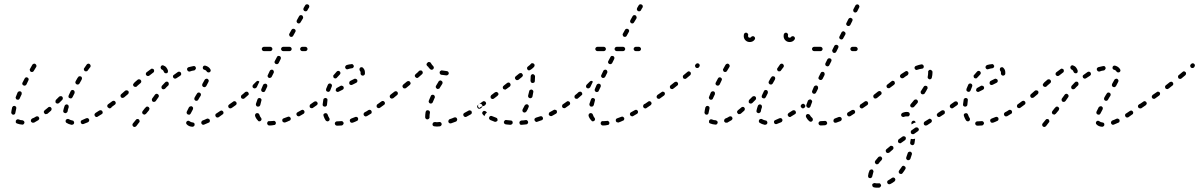

<svg xmlns="http://www.w3.org/2000/svg" viewBox="-20 -566 5534 886"><path d="M318 8Q321 6 322 2Q322 0 322 -2Q322 -4 320 -6Q319 -7 318 -9Q316 -10 314 -10Q304 -12 298 -16Q295 -18 291 -17Q287 -16 284 -13Q283 -11 283 -9Q282 -7 283 -5Q283 -4 284 -2Q285 0 287 1Q296 7 310 10Q314 10 318 8ZM89 7Q92 4 93 0Q93 -2 92 -4Q92 -5 91 -7Q89 -8 88 -9Q86 -10 84 -11Q74 -11 66 -15Q63 -16 59 -15Q55 -13 53 -9Q53 -7 53 -5Q52 -3 53 -1Q54 0 55 2Q57 3 59 4Q69 8 82 9Q86 10 89 7ZM391 -8Q393 -12 391 -15Q390 -17 388 -19Q387 -20 385 -21Q383 -21 381 -21Q379 -21 377 -20Q367 -15 359 -12Q355 -11 353 -7Q352 -3 353 0Q354 2 355 4Q356 5 358 6Q360 7 362 7Q364 7 366 6Q375 3 386 -2Q390 -4 391 -8ZM159 -14Q160 -15 161 -17Q161 -19 161 -21Q161 -23 159 -25Q158 -26 157 -28Q155 -29 153 -29Q151 -30 149 -29Q147 -29 146 -28Q137 -22 128 -19Q125 -17 123 -13Q122 -9 123 -5Q124 -4 126 -2Q127 -1 129 0Q131 0 133 0Q135 0 137 0Q146 -5 156 -11Q158 -12 159 -14ZM454 -45Q454 -50 452 -53Q451 -55 449 -56Q448 -57 446 -57Q444 -58 442 -57Q440 -57 438 -56Q429 -50 421 -45Q417 -42 416 -38Q415 -34 418 -31Q419 -29 420 -28Q422 -27 424 -26Q426 -26 428 -26Q430 -27 431 -28Q440 -33 449 -39Q453 -41 454 -45ZM34 -41Q36 -37 40 -37Q42 -37 44 -37Q46 -38 48 -39Q49 -40 50 -42Q51 -44 51 -46Q52 -54 55 -65Q56 -69 54 -73Q52 -76 48 -77Q46 -78 44 -77Q42 -77 40 -76Q39 -75 38 -73Q36 -72 36 -70Q33 -58 32 -48Q31 -44 34 -41ZM218 -62Q219 -66 216 -69Q214 -71 213 -72Q211 -73 209 -73Q207 -73 205 -72Q203 -72 202 -70Q193 -62 186 -57Q183 -54 182 -50Q182 -46 185 -43Q186 -41 188 -40Q189 -39 191 -39Q193 -39 195 -40Q197 -40 199 -41Q206 -47 215 -55Q218 -58 218 -62ZM273 -48Q276 -45 280 -44Q282 -44 284 -44Q286 -44 287 -46Q289 -47 290 -48Q291 -50 292 -52Q293 -61 297 -71Q297 -73 297 -75Q297 -77 296 -79Q295 -81 294 -82Q292 -83 290 -84Q286 -85 283 -83Q279 -81 278 -77Q274 -66 272 -56Q271 -52 273 -48ZM497 -75Q498 -79 495 -83Q494 -84 492 -85Q491 -87 489 -87Q487 -87 485 -87Q483 -86 481 -85L480 -84Q477 -82 476 -78Q475 -74 478 -71Q479 -69 481 -68Q482 -67 484 -66Q486 -66 488 -66Q490 -67 492 -68L493 -69Q496 -71 497 -75ZM270 -112Q270 -116 268 -119Q266 -121 264 -122Q263 -122 261 -122Q259 -122 257 -122Q255 -121 253 -120L238 -105Q236 -102 236 -98Q235 -94 238 -91Q241 -88 245 -88Q250 -88 253 -91L267 -105Q270 -108 270 -112ZM53 -112Q55 -108 58 -106Q60 -106 62 -106Q64 -106 66 -106Q68 -107 69 -109Q71 -110 71 -112Q75 -121 80 -131Q80 -133 80 -135Q81 -137 80 -138Q79 -140 78 -142Q76 -143 75 -144Q71 -146 67 -144Q63 -143 61 -139Q57 -129 53 -119Q51 -116 53 -112ZM296 -122Q296 -120 296 -118Q297 -116 298 -115Q300 -113 302 -113Q305 -111 309 -112Q313 -114 315 -118Q319 -127 324 -136Q325 -140 324 -144Q323 -148 319 -150Q315 -152 311 -150Q307 -149 306 -145Q301 -135 297 -126Q296 -124 296 -122ZM83 -178Q84 -174 88 -172Q92 -170 96 -171Q100 -173 102 -176Q106 -185 111 -195Q113 -198 112 -202Q111 -206 107 -208Q104 -210 100 -209Q96 -208 94 -204Q89 -195 84 -185Q82 -182 83 -178ZM329 -191Q327 -187 328 -183Q330 -179 333 -177Q335 -176 337 -176Q339 -176 341 -176Q343 -177 344 -178Q346 -179 347 -181Q352 -191 356 -197Q356 -198 357 -199Q359 -203 358 -207Q357 -211 354 -213Q352 -214 350 -214Q348 -214 346 -214Q344 -214 342 -212Q341 -211 340 -209Q339 -208 338 -207Q335 -201 329 -191ZM117 -245Q117 -243 118 -241Q118 -239 119 -238Q121 -236 122 -235Q126 -233 130 -234Q134 -235 136 -239Q142 -250 147 -257Q149 -260 148 -264Q147 -268 143 -271Q140 -273 136 -272Q132 -271 129 -267Q125 -260 119 -249Q118 -247 117 -245ZM398 -264Q397 -268 393 -271Q390 -273 386 -272Q382 -271 380 -268L369 -252Q366 -249 367 -245Q368 -241 371 -238Q375 -236 379 -237Q383 -237 385 -241L394 -253Q394 -254 395 -254Q395 -255 396 -255L397 -257Q399 -260 398 -264Z M624 -4Q625 -6 624 -8Q624 -10 623 -12Q622 -13 621 -15Q617 -17 613 -17Q609 -16 607 -13L593 4Q591 7 591 11Q592 15 595 18Q598 20 602 20Q606 19 609 16L622 -1Q624 -2 624 -4ZM875 16Q878 14 878 10Q878 8 878 6Q877 4 876 2Q874 1 873 0Q871 -1 869 -1Q860 -2 856 -6Q854 -7 852 -8Q851 -9 849 -9Q847 -9 845 -8Q843 -7 842 -6Q839 -3 839 1Q839 6 842 8Q851 18 868 19Q872 19 875 16ZM948 -5Q949 -9 948 -13Q947 -15 945 -16Q944 -17 942 -18Q940 -19 938 -19Q936 -19 934 -18Q924 -13 915 -10Q911 -8 910 -5Q908 -1 909 3Q910 5 911 6Q913 8 914 9Q916 10 918 10Q920 10 922 9Q932 5 943 0Q947 -1 948 -5ZM1010 -40Q1011 -42 1011 -44Q1012 -46 1011 -48Q1011 -50 1010 -51Q1007 -55 1003 -56Q999 -56 996 -54Q986 -48 978 -42Q976 -41 975 -40Q974 -38 974 -36Q973 -34 974 -32Q974 -30 975 -29Q977 -25 981 -24Q985 -23 989 -25Q998 -31 1007 -38Q1009 -39 1010 -40ZM841 -47Q841 -45 842 -43Q842 -41 844 -40Q845 -38 847 -38Q851 -36 855 -37Q858 -39 860 -42Q864 -50 870 -61Q871 -63 871 -65Q871 -67 871 -69Q870 -71 869 -72Q867 -74 866 -75Q862 -77 858 -75Q854 -74 852 -71Q846 -60 842 -51Q841 -49 841 -47ZM664 -53 668 -58Q669 -60 669 -62Q670 -64 670 -66Q669 -68 668 -69Q667 -71 666 -72Q662 -75 658 -74Q654 -74 652 -70L648 -66L638 -53Q636 -50 636 -46Q637 -42 640 -39Q642 -38 644 -38Q646 -37 648 -37Q650 -38 651 -39Q653 -40 654 -41ZM1055 -75Q1056 -79 1053 -83Q1052 -84 1050 -85Q1049 -87 1047 -87Q1045 -87 1043 -87Q1041 -86 1039 -85L1038 -84Q1034 -82 1033 -77Q1033 -73 1035 -70Q1036 -68 1038 -67Q1040 -66 1042 -66Q1044 -66 1046 -66Q1048 -67 1049 -68L1051 -69Q1054 -71 1055 -75ZM514 -89Q515 -93 512 -97Q510 -100 506 -101Q501 -101 498 -99Q489 -92 479 -85Q476 -83 475 -79Q474 -75 477 -71Q478 -70 480 -69Q481 -68 483 -67Q485 -67 487 -67Q489 -68 491 -69Q500 -75 510 -83Q513 -85 514 -89ZM706 -110 711 -117Q712 -119 713 -121Q713 -123 713 -125Q712 -127 711 -129Q710 -130 709 -131Q705 -134 701 -133Q697 -132 695 -129L690 -122Q687 -117 682 -111Q680 -108 681 -104Q681 -100 685 -97Q688 -95 692 -96Q696 -96 699 -100Q703 -106 706 -110ZM885 -128 878 -116Q877 -114 877 -112Q876 -110 877 -108Q877 -106 878 -105Q880 -103 881 -102Q885 -100 889 -101Q893 -102 895 -106L902 -118L906 -124Q908 -128 907 -132Q906 -136 902 -138Q901 -139 899 -139Q897 -139 895 -139Q893 -138 891 -137Q890 -136 889 -134ZM573 -135Q574 -137 574 -139Q574 -141 574 -142Q573 -144 572 -146Q569 -149 565 -149Q561 -150 557 -147Q548 -139 540 -132Q536 -129 536 -125Q536 -121 538 -118Q540 -116 541 -115Q543 -114 545 -114Q547 -114 549 -115Q551 -115 552 -116Q561 -124 571 -132Q572 -133 573 -135ZM759 -179Q759 -184 756 -187Q755 -188 753 -189Q751 -189 749 -189Q747 -189 746 -189Q744 -188 742 -186Q735 -179 727 -170Q725 -167 725 -163Q725 -159 728 -156Q730 -155 732 -154Q733 -154 735 -154Q737 -154 739 -155Q741 -156 742 -157Q749 -165 757 -172Q759 -175 759 -179ZM913 -175Q913 -173 913 -171Q914 -169 915 -168Q916 -166 918 -165Q922 -163 926 -164Q930 -166 932 -169Q938 -180 942 -188Q944 -192 943 -196Q941 -200 938 -202Q934 -204 930 -202Q926 -201 924 -197Q920 -189 914 -179Q913 -177 913 -175ZM615 -171 629 -183Q632 -186 632 -190Q632 -194 629 -197Q627 -200 622 -200Q618 -201 615 -198L601 -186L598 -182Q594 -179 594 -175Q594 -171 597 -168Q598 -167 600 -166Q602 -165 604 -165Q606 -165 608 -165Q609 -166 611 -167ZM814 -219Q816 -221 816 -223Q817 -224 816 -226Q816 -228 815 -230Q813 -234 809 -235Q805 -236 801 -234Q792 -228 783 -221Q779 -219 778 -215Q778 -211 780 -207Q783 -204 787 -203Q791 -203 794 -205Q803 -211 811 -216Q813 -217 814 -219ZM691 -237Q692 -241 690 -245Q688 -248 683 -249Q679 -250 676 -247Q667 -241 657 -233Q653 -230 653 -226Q652 -222 655 -219Q657 -216 662 -215Q666 -215 669 -217Q679 -225 687 -231Q691 -233 691 -237ZM741 -229Q744 -227 748 -228Q750 -228 752 -229Q753 -231 754 -232Q755 -234 755 -236Q756 -238 755 -240Q753 -248 748 -254Q743 -261 734 -264Q733 -265 731 -265Q729 -265 727 -264Q725 -263 724 -262Q722 -260 722 -258Q720 -254 722 -251Q723 -247 727 -245Q733 -243 736 -235Q737 -231 741 -229ZM940 -232Q944 -231 948 -233Q949 -234 950 -235Q952 -237 952 -239Q953 -241 952 -243Q952 -245 951 -246Q947 -253 941 -257Q935 -261 928 -263Q924 -264 920 -262Q917 -260 916 -256Q915 -252 917 -248Q919 -245 923 -244Q931 -242 934 -236Q936 -233 940 -232ZM882 -246Q885 -249 884 -253Q883 -257 880 -260Q876 -262 872 -261Q861 -259 850 -256Q846 -254 844 -251Q842 -247 844 -243Q844 -241 846 -240Q847 -238 849 -237Q850 -236 852 -236Q854 -236 856 -236Q866 -240 876 -241Q880 -242 882 -246Z M1244 11Q1249 11 1251 8Q1254 4 1253 0Q1253 -2 1252 -3Q1251 -5 1249 -6Q1248 -8 1246 -8Q1244 -9 1242 -8Q1234 -7 1227 -7Q1225 -7 1223 -7Q1219 -8 1216 -5Q1213 -2 1213 2Q1213 4 1213 6Q1214 8 1215 9Q1217 11 1218 12Q1220 12 1222 13Q1225 13 1227 13Q1235 13 1244 11ZM1319 -11Q1320 -12 1321 -14Q1322 -16 1322 -18Q1322 -20 1321 -22Q1319 -25 1316 -27Q1312 -29 1308 -27Q1298 -23 1289 -20Q1285 -19 1283 -15Q1282 -11 1283 -7Q1284 -5 1285 -4Q1286 -2 1288 -2Q1290 -1 1292 -1Q1294 0 1296 -1Q1305 -4 1315 -9Q1317 -9 1319 -11ZM1176 -6Q1181 -6 1184 -9Q1185 -10 1186 -12Q1187 -14 1187 -16Q1187 -18 1186 -20Q1186 -21 1184 -23Q1179 -29 1177 -37Q1176 -39 1175 -40Q1174 -42 1172 -43Q1170 -44 1168 -44Q1166 -44 1164 -44Q1162 -43 1161 -42Q1159 -41 1158 -39Q1157 -37 1157 -35Q1157 -33 1157 -31Q1161 -19 1170 -10Q1172 -6 1176 -6ZM1385 -47Q1386 -51 1384 -54Q1383 -56 1382 -57Q1380 -58 1378 -59Q1376 -60 1374 -59Q1372 -59 1371 -58Q1362 -53 1353 -48Q1349 -46 1348 -42Q1347 -38 1349 -35Q1350 -33 1351 -32Q1353 -30 1355 -30Q1357 -29 1359 -29Q1361 -30 1362 -30Q1371 -35 1381 -41Q1384 -43 1385 -47ZM1429 -75Q1430 -79 1427 -83Q1426 -84 1424 -85Q1423 -87 1421 -87Q1419 -87 1417 -87Q1415 -86 1413 -85Q1409 -82 1409 -78Q1408 -74 1410 -71Q1411 -69 1413 -68Q1415 -67 1417 -67Q1419 -66 1421 -67Q1422 -67 1424 -68L1425 -69Q1428 -71 1429 -75ZM1072 -87Q1072 -92 1070 -95Q1068 -98 1063 -99Q1059 -100 1056 -97Q1048 -91 1039 -85Q1036 -83 1035 -79Q1034 -75 1037 -71Q1038 -70 1040 -69Q1041 -68 1043 -67Q1045 -67 1047 -67Q1049 -68 1051 -69Q1060 -75 1068 -81Q1071 -83 1072 -87ZM1162 -79Q1164 -75 1168 -74Q1170 -74 1172 -74Q1174 -74 1176 -75Q1178 -76 1179 -78Q1180 -80 1181 -81Q1183 -90 1186 -101Q1187 -103 1187 -105Q1187 -107 1186 -108Q1185 -110 1184 -111Q1182 -113 1180 -113Q1176 -115 1173 -113Q1169 -111 1168 -107Q1164 -96 1161 -87Q1160 -83 1162 -79ZM1128 -132Q1128 -137 1125 -140Q1123 -143 1119 -143Q1114 -143 1111 -141Q1104 -134 1096 -128Q1094 -126 1093 -125Q1092 -123 1092 -121Q1092 -119 1092 -117Q1093 -115 1094 -113Q1097 -110 1101 -110Q1105 -109 1108 -112Q1117 -119 1124 -126Q1128 -128 1128 -132ZM1186 -147Q1187 -144 1191 -142Q1195 -140 1199 -142Q1203 -143 1204 -147Q1208 -156 1213 -166Q1214 -170 1213 -174Q1211 -178 1208 -179Q1204 -181 1200 -179Q1196 -178 1194 -174Q1190 -164 1186 -155Q1184 -151 1186 -147ZM1177 -189Q1177 -189 1176 -189Q1176 -190 1176 -190Q1173 -193 1169 -193Q1165 -192 1162 -189Q1155 -182 1148 -175Q1146 -173 1146 -171Q1145 -170 1145 -168Q1145 -166 1146 -164Q1146 -162 1148 -161Q1151 -158 1155 -158Q1159 -158 1162 -161Q1164 -162 1165 -164Q1169 -173 1174 -183Q1175 -186 1177 -189ZM1215 -213Q1217 -209 1220 -207Q1224 -205 1228 -207Q1232 -208 1234 -212L1243 -230Q1245 -234 1243 -238Q1242 -242 1238 -244Q1235 -245 1231 -244Q1227 -243 1225 -239L1216 -220Q1214 -217 1215 -213ZM1247 -277Q1249 -273 1252 -271Q1254 -270 1256 -270Q1258 -270 1260 -270Q1262 -271 1263 -272Q1265 -273 1266 -275L1275 -293Q1277 -297 1276 -301Q1275 -305 1271 -307Q1269 -308 1267 -308Q1265 -308 1263 -308Q1261 -307 1260 -306Q1258 -304 1258 -303L1248 -284Q1246 -281 1247 -277ZM1234 -333Q1237 -336 1237 -340Q1237 -344 1234 -347Q1231 -350 1227 -350H1198Q1194 -350 1191 -347Q1188 -344 1188 -340Q1188 -336 1191 -333Q1194 -330 1198 -330H1227Q1231 -330 1234 -333ZM1323 -333Q1326 -336 1326 -340Q1326 -344 1323 -347Q1320 -350 1316 -350H1287Q1283 -350 1280 -347Q1277 -344 1277 -340Q1277 -336 1280 -333Q1283 -330 1287 -330H1316Q1320 -330 1323 -333ZM1396 -333Q1399 -336 1399 -340Q1399 -344 1396 -347Q1393 -350 1389 -350H1375Q1371 -350 1368 -347Q1365 -344 1365 -340Q1365 -336 1368 -333Q1371 -330 1375 -330H1389Q1393 -330 1396 -333ZM1315 -403Q1316 -399 1319 -397Q1323 -395 1327 -396Q1331 -397 1333 -401L1343 -419Q1345 -422 1344 -426Q1343 -430 1339 -432Q1335 -434 1331 -433Q1327 -432 1325 -428L1315 -410Q1313 -407 1315 -403ZM1349 -465Q1350 -461 1354 -459Q1357 -457 1361 -458Q1365 -459 1367 -463L1378 -481Q1380 -485 1378 -489Q1377 -493 1374 -495Q1370 -497 1366 -496Q1362 -495 1360 -491L1350 -473Q1348 -469 1349 -465ZM1402 -525Q1402 -525 1402 -525L1406 -531Q1408 -535 1407 -539Q1406 -543 1402 -545Q1398 -547 1394 -546Q1390 -545 1388 -541L1381 -529Q1380 -527 1380 -525Q1380 -523 1380 -521Q1381 -519 1382 -518Q1383 -516 1385 -515Q1389 -513 1393 -514Q1397 -515 1399 -519L1402 -525Q1402 -525 1402 -525Z M1557 13Q1561 12 1563 9Q1566 6 1566 1Q1565 -1 1564 -2Q1563 -4 1562 -5Q1560 -6 1558 -7Q1556 -7 1554 -7Q1545 -6 1537 -6H1535Q1531 -6 1528 -3Q1525 0 1525 4Q1525 6 1526 8Q1527 10 1528 11Q1530 12 1531 13Q1533 14 1535 14H1537Q1546 14 1557 13ZM1632 -13Q1634 -17 1632 -21Q1632 -23 1630 -24Q1629 -25 1627 -26Q1625 -27 1623 -27Q1621 -27 1619 -26Q1610 -22 1601 -19Q1599 -18 1598 -17Q1596 -16 1595 -14Q1594 -12 1594 -10Q1594 -8 1595 -6Q1596 -2 1600 0Q1604 1 1608 0Q1617 -3 1627 -8Q1631 -9 1632 -13ZM1490 -6Q1494 -5 1497 -8Q1499 -9 1500 -11Q1501 -13 1501 -14Q1501 -16 1501 -18Q1500 -20 1499 -22Q1495 -28 1492 -37Q1491 -41 1487 -43Q1483 -45 1479 -43Q1475 -42 1473 -39Q1472 -35 1473 -31Q1477 -19 1483 -10Q1486 -7 1490 -6ZM1694 -43Q1695 -45 1695 -47Q1696 -49 1695 -51Q1695 -53 1694 -54Q1692 -58 1688 -59Q1684 -60 1680 -58Q1672 -52 1663 -48Q1660 -46 1658 -42Q1657 -38 1659 -34Q1660 -32 1662 -31Q1663 -30 1665 -29Q1667 -29 1669 -29Q1671 -29 1673 -30Q1682 -35 1691 -41Q1692 -42 1694 -43ZM1736 -72Q1738 -73 1738 -75Q1738 -77 1738 -79Q1737 -81 1736 -83Q1734 -86 1730 -87Q1726 -88 1722 -85Q1720 -84 1719 -82Q1718 -80 1718 -78Q1717 -76 1718 -75Q1718 -73 1719 -71Q1722 -68 1726 -67Q1730 -66 1733 -69H1734Q1735 -70 1736 -72ZM1446 -87Q1446 -91 1444 -94Q1443 -96 1441 -97Q1439 -98 1438 -98Q1436 -99 1434 -98Q1432 -98 1430 -97L1413 -85Q1410 -83 1409 -79Q1408 -75 1411 -71Q1412 -70 1414 -69Q1415 -68 1417 -67Q1419 -67 1421 -67Q1423 -68 1425 -69L1441 -80Q1445 -83 1446 -87ZM1471 -77Q1474 -74 1478 -74Q1480 -74 1482 -74Q1484 -75 1485 -76Q1487 -77 1488 -79Q1489 -81 1489 -83Q1490 -92 1491 -102Q1492 -106 1490 -110Q1487 -113 1483 -114Q1479 -114 1476 -112Q1472 -110 1472 -106Q1470 -95 1469 -85Q1468 -80 1471 -77ZM1552 -170Q1556 -172 1559 -170Q1563 -169 1565 -166Q1567 -162 1566 -158Q1565 -154 1561 -152Q1552 -147 1543 -143Q1540 -141 1536 -142Q1532 -143 1530 -147Q1529 -148 1529 -149Q1529 -150 1529 -151Q1530 -154 1532 -158Q1532 -158 1532 -159Q1533 -159 1533 -160Q1533 -160 1534 -160Q1543 -165 1552 -170ZM1485 -148Q1487 -144 1491 -143Q1495 -141 1499 -143Q1502 -145 1504 -149Q1507 -158 1511 -167Q1512 -169 1512 -171Q1512 -173 1511 -175Q1511 -176 1509 -178Q1508 -179 1506 -180Q1502 -182 1498 -180Q1495 -179 1493 -175Q1489 -166 1485 -156Q1484 -152 1485 -148ZM1629 -190Q1630 -194 1628 -198Q1626 -201 1622 -202Q1618 -204 1615 -202Q1608 -198 1597 -193Q1593 -191 1592 -187Q1591 -183 1592 -179Q1594 -175 1598 -174Q1602 -173 1606 -175Q1617 -180 1624 -184Q1628 -186 1629 -190ZM1518 -217Q1517 -215 1518 -213Q1518 -211 1519 -209Q1520 -207 1521 -206Q1525 -204 1529 -204Q1533 -205 1535 -208Q1542 -216 1548 -222Q1551 -225 1551 -229Q1551 -233 1548 -236Q1545 -239 1541 -239Q1537 -239 1534 -236Q1527 -229 1520 -220Q1518 -219 1518 -217ZM1662 -243Q1660 -248 1656 -252Q1654 -255 1650 -256Q1645 -256 1642 -254Q1639 -251 1639 -247Q1638 -243 1641 -239Q1644 -236 1644 -232Q1644 -230 1644 -228Q1643 -224 1646 -221Q1648 -218 1652 -217Q1656 -216 1660 -219Q1663 -221 1664 -225Q1664 -229 1664 -232Q1664 -238 1662 -243ZM1574 -261Q1572 -257 1573 -253Q1575 -249 1578 -247Q1582 -245 1586 -247Q1595 -250 1604 -251Q1608 -251 1610 -254Q1613 -257 1613 -262Q1612 -264 1611 -265Q1610 -267 1609 -268Q1607 -270 1605 -270Q1604 -271 1602 -270Q1590 -269 1580 -266Q1576 -264 1574 -261Z M2010 17Q2014 16 2016 13Q2019 10 2018 6Q2018 4 2017 2Q2016 0 2014 -1Q2013 -2 2011 -3Q2009 -3 2007 -3Q2001 -2 1996 -2Q1991 -2 1987 -3Q1985 -3 1983 -2Q1981 -2 1979 0Q1978 1 1977 3Q1976 4 1976 6Q1975 11 1978 14Q1981 17 1985 17Q1990 18 1996 18Q2002 18 2010 17ZM2087 -7Q2088 -9 2089 -11Q2090 -12 2090 -14Q2090 -16 2089 -18Q2088 -22 2084 -24Q2080 -25 2076 -24Q2065 -19 2055 -16Q2054 -15 2052 -14Q2051 -13 2050 -11Q2049 -9 2049 -7Q2049 -5 2049 -3Q2051 1 2055 3Q2058 4 2062 3Q2073 -1 2084 -5Q2085 -6 2087 -7ZM1942 -25Q1942 -21 1945 -18Q1948 -15 1952 -15Q1954 -15 1956 -16Q1958 -17 1959 -18Q1961 -20 1962 -22Q1962 -23 1962 -25Q1962 -26 1962 -27Q1962 -36 1964 -46Q1964 -48 1964 -50Q1963 -52 1962 -53Q1961 -55 1959 -56Q1957 -57 1955 -57Q1951 -58 1948 -56Q1945 -53 1944 -49Q1942 -37 1942 -27Q1942 -26 1942 -25ZM2157 -44Q2158 -48 2156 -52Q2155 -53 2154 -55Q2152 -56 2150 -56Q2148 -57 2146 -57Q2144 -56 2143 -56Q2133 -50 2123 -45Q2119 -43 2118 -39Q2117 -35 2119 -32Q2120 -30 2121 -29Q2123 -27 2124 -27Q2126 -26 2128 -26Q2130 -26 2132 -27Q2142 -33 2152 -38Q2156 -40 2157 -44ZM2204 -72Q2206 -73 2206 -75Q2206 -77 2206 -79Q2205 -81 2204 -83Q2202 -86 2198 -87Q2194 -88 2190 -85L2186 -82Q2185 -81 2184 -80Q2183 -78 2182 -76Q2182 -74 2182 -72Q2183 -70 2184 -68Q2186 -65 2190 -64Q2195 -64 2198 -66L2202 -69Q2203 -70 2204 -72ZM1755 -85Q1756 -86 1756 -88Q1757 -90 1756 -92Q1756 -94 1754 -96Q1752 -99 1748 -100Q1744 -101 1740 -98Q1731 -91 1722 -85Q1721 -84 1720 -82Q1719 -81 1718 -79Q1718 -77 1718 -75Q1719 -73 1720 -71Q1722 -68 1726 -67Q1730 -66 1734 -69Q1742 -75 1752 -82Q1754 -83 1755 -85ZM1959 -94Q1961 -90 1964 -89Q1966 -88 1968 -88Q1970 -88 1972 -89Q1974 -90 1975 -91Q1977 -93 1977 -94Q1981 -104 1986 -115Q1987 -116 1987 -118Q1987 -120 1986 -122Q1985 -124 1984 -126Q1983 -127 1981 -128Q1977 -130 1973 -128Q1969 -127 1968 -123Q1963 -112 1959 -102Q1957 -98 1959 -94ZM1816 -134Q1817 -138 1814 -141Q1813 -143 1811 -144Q1809 -145 1807 -145Q1806 -145 1804 -145Q1802 -144 1800 -143L1782 -129Q1781 -128 1780 -126Q1779 -125 1778 -123Q1778 -121 1779 -119Q1779 -117 1780 -115Q1783 -112 1787 -111Q1791 -111 1795 -113L1812 -127Q1816 -130 1816 -134ZM1991 -163Q1992 -159 1996 -157Q1998 -156 1999 -155Q2001 -155 2003 -156Q2005 -156 2007 -157Q2008 -159 2009 -160Q2015 -170 2021 -179Q2023 -183 2022 -187Q2021 -191 2017 -193Q2016 -194 2014 -195Q2012 -195 2010 -194Q2008 -194 2006 -193Q2005 -192 2004 -190Q1998 -180 1992 -170Q1990 -167 1991 -163ZM1875 -181Q1875 -185 1872 -188Q1870 -192 1866 -192Q1861 -192 1858 -190L1841 -176Q1838 -173 1837 -169Q1837 -165 1840 -161Q1842 -158 1846 -158Q1850 -157 1854 -160L1871 -174Q1874 -177 1875 -181ZM1931 -231Q1931 -235 1928 -238Q1926 -241 1922 -241Q1917 -241 1914 -239Q1907 -231 1898 -224Q1895 -221 1894 -217Q1894 -213 1897 -210Q1900 -207 1904 -206Q1908 -206 1911 -209Q1920 -217 1928 -224Q1931 -227 1931 -231ZM2044 -219Q2046 -219 2047 -221Q2049 -222 2050 -224Q2050 -225 2051 -227Q2051 -232 2048 -235Q2045 -238 2041 -238Q2031 -239 2020 -241Q2016 -242 2013 -239Q2009 -237 2009 -233Q2008 -229 2010 -226Q2012 -222 2016 -221Q2028 -219 2040 -218Q2042 -218 2044 -219ZM1953 -260Q1952 -260 1952 -261Q1949 -264 1948 -268Q1948 -272 1951 -275L1953 -277Q1955 -280 1959 -280Q1964 -280 1967 -277Q1967 -277 1968 -276Q1969 -275 1969 -274Q1973 -267 1979 -261Q1982 -258 1982 -254Q1982 -250 1979 -247Q1976 -244 1972 -244Q1968 -244 1965 -247Q1959 -252 1955 -259Q1954 -259 1953 -260Z M2412 7Q2414 6 2415 4Q2416 2 2417 0Q2417 -2 2417 -3Q2416 -8 2413 -10Q2410 -13 2406 -12Q2396 -10 2386 -10Q2382 -9 2379 -6Q2376 -3 2377 1Q2377 3 2378 5Q2378 7 2380 8Q2381 9 2383 10Q2385 10 2387 10Q2398 9 2408 8Q2410 8 2412 7ZM2339 9Q2341 9 2342 7Q2344 6 2345 4Q2346 3 2346 1Q2346 -3 2344 -7Q2341 -10 2337 -10Q2327 -11 2317 -12Q2315 -13 2313 -12Q2311 -12 2309 -10Q2308 -9 2307 -7Q2306 -6 2305 -4Q2305 0 2307 4Q2310 7 2314 8Q2324 9 2335 10Q2337 10 2339 9ZM2483 -13Q2484 -14 2485 -16Q2486 -18 2486 -20Q2486 -22 2485 -23Q2484 -27 2480 -29Q2476 -31 2472 -29Q2463 -26 2453 -23Q2451 -22 2450 -21Q2448 -20 2447 -18Q2447 -16 2446 -14Q2446 -12 2447 -10Q2447 -9 2449 -7Q2450 -5 2452 -5Q2453 -4 2455 -3Q2457 -3 2459 -4Q2469 -7 2479 -11Q2481 -11 2483 -13ZM2270 -5Q2274 -6 2276 -10Q2276 -12 2276 -14Q2276 -16 2275 -18Q2274 -20 2273 -21Q2271 -22 2269 -23Q2260 -26 2251 -30Q2250 -31 2248 -31Q2246 -31 2244 -31Q2242 -30 2240 -29Q2239 -28 2238 -26Q2236 -22 2237 -18Q2239 -14 2243 -12Q2252 -8 2263 -4Q2267 -3 2270 -5ZM2205 -45Q2206 -50 2209 -52Q2211 -53 2212 -54Q2214 -55 2216 -54Q2218 -54 2220 -53Q2222 -52 2223 -51Q2225 -49 2227 -47Q2226 -46 2225 -45Q2220 -41 2218 -36Q2216 -33 2216 -30Q2211 -34 2208 -38Q2205 -41 2205 -45ZM2550 -47Q2551 -51 2549 -55Q2548 -56 2547 -58Q2545 -59 2543 -59Q2541 -60 2539 -60Q2537 -59 2536 -59Q2527 -54 2518 -49Q2516 -48 2515 -47Q2513 -45 2513 -43Q2512 -41 2512 -39Q2512 -37 2513 -36Q2515 -32 2519 -31Q2523 -29 2527 -31Q2536 -36 2545 -41Q2549 -43 2550 -47ZM2391 -54Q2392 -50 2395 -48Q2397 -47 2399 -47Q2401 -46 2403 -47Q2405 -47 2406 -49Q2408 -50 2409 -51Q2415 -60 2419 -71Q2421 -74 2420 -78Q2418 -82 2415 -84Q2413 -85 2411 -85Q2409 -85 2407 -84Q2405 -84 2404 -82Q2402 -81 2401 -79Q2397 -70 2392 -62Q2390 -58 2391 -54ZM2592 -72Q2594 -73 2594 -75Q2594 -77 2594 -79Q2593 -81 2592 -83Q2590 -86 2586 -87Q2582 -88 2578 -85Q2576 -84 2575 -82Q2574 -80 2574 -78Q2573 -76 2574 -74Q2574 -72 2575 -71Q2578 -67 2582 -67Q2586 -66 2589 -68L2590 -69Q2591 -70 2592 -72ZM2186 -79Q2187 -83 2190 -85Q2197 -90 2207 -97Q2209 -98 2210 -99Q2212 -99 2214 -99Q2216 -99 2218 -98Q2220 -96 2221 -95Q2222 -93 2223 -91Q2223 -89 2223 -87Q2222 -85 2221 -84Q2220 -82 2219 -81Q2216 -79 2213 -77Q2209 -77 2205 -75Q2199 -74 2195 -70Q2194 -69 2193 -68Q2191 -68 2190 -69Q2189 -70 2188 -71Q2185 -75 2186 -79ZM2278 -127Q2280 -128 2280 -130Q2280 -132 2280 -134Q2279 -136 2278 -138Q2277 -139 2275 -140Q2273 -141 2271 -142Q2269 -142 2267 -141Q2265 -141 2264 -140L2247 -127Q2246 -126 2245 -124Q2244 -123 2244 -121Q2243 -119 2244 -117Q2244 -115 2245 -113Q2248 -110 2252 -109Q2256 -109 2259 -111L2276 -124Q2277 -125 2278 -127ZM2417 -121Q2417 -119 2418 -118Q2419 -116 2421 -115Q2423 -113 2425 -113Q2429 -112 2432 -114Q2436 -116 2437 -120Q2439 -130 2441 -141Q2442 -145 2440 -148Q2437 -152 2433 -153Q2429 -153 2426 -151Q2422 -149 2422 -145Q2420 -135 2417 -125Q2417 -123 2417 -121ZM2318 -156 2333 -167Q2336 -170 2336 -174Q2337 -178 2334 -181Q2332 -185 2328 -185Q2324 -186 2320 -183L2306 -172L2304 -170Q2301 -168 2300 -164Q2300 -160 2302 -156Q2303 -155 2305 -154Q2307 -153 2309 -153Q2311 -152 2313 -153Q2315 -153 2316 -155ZM2431 -186Q2433 -183 2437 -183Q2441 -183 2445 -185Q2448 -188 2448 -192Q2449 -203 2449 -213Q2449 -217 2446 -220Q2444 -223 2439 -224Q2435 -224 2432 -221Q2429 -218 2429 -214Q2429 -204 2428 -194Q2428 -190 2431 -186ZM2393 -218Q2393 -222 2390 -225Q2388 -229 2384 -229Q2380 -229 2376 -227L2360 -214Q2357 -212 2356 -207Q2356 -203 2359 -200Q2361 -197 2365 -196Q2369 -196 2373 -198L2389 -211Q2392 -214 2393 -218ZM2412 -252Q2412 -256 2416 -259Q2422 -264 2426 -267Q2428 -269 2428 -270Q2429 -270 2429 -270Q2430 -272 2431 -273Q2433 -274 2434 -274Q2436 -275 2438 -274Q2440 -274 2442 -273Q2444 -272 2445 -270Q2447 -268 2447 -266V-265Q2447 -263 2446 -260Q2445 -258 2443 -256Q2443 -256 2443 -256Q2441 -254 2439 -252Q2436 -250 2430 -245Q2429 -245 2428 -244Q2425 -243 2422 -241Q2419 -241 2418 -242Q2416 -243 2414 -245Q2412 -248 2412 -252Z M2783 11Q2788 11 2790 8Q2793 4 2792 0Q2792 -2 2791 -3Q2790 -5 2788 -6Q2787 -8 2785 -8Q2783 -9 2781 -8Q2773 -7 2766 -7Q2764 -7 2762 -7Q2758 -8 2755 -5Q2752 -2 2752 2Q2752 4 2752 6Q2753 8 2754 9Q2756 11 2757 12Q2759 12 2761 13Q2764 13 2766 13Q2774 13 2783 11ZM2858 -11Q2859 -12 2860 -14Q2861 -16 2861 -18Q2861 -20 2860 -22Q2858 -25 2855 -27Q2851 -29 2847 -27Q2837 -23 2828 -20Q2824 -19 2822 -15Q2821 -11 2822 -7Q2823 -5 2824 -4Q2825 -2 2827 -2Q2829 -1 2831 -1Q2833 0 2835 -1Q2844 -4 2854 -9Q2856 -9 2858 -11ZM2715 -6Q2720 -6 2723 -9Q2724 -10 2725 -12Q2726 -14 2726 -16Q2726 -18 2725 -20Q2725 -21 2723 -23Q2718 -29 2716 -37Q2715 -39 2714 -40Q2713 -42 2711 -43Q2709 -44 2707 -44Q2705 -44 2703 -44Q2701 -43 2700 -42Q2698 -41 2697 -39Q2696 -37 2696 -35Q2696 -33 2696 -31Q2700 -19 2709 -10Q2711 -6 2715 -6ZM2924 -47Q2925 -51 2923 -54Q2922 -56 2921 -57Q2919 -58 2917 -59Q2915 -60 2913 -59Q2911 -59 2910 -58Q2901 -53 2892 -48Q2888 -46 2887 -42Q2886 -38 2888 -35Q2889 -33 2890 -32Q2892 -30 2894 -30Q2896 -29 2898 -29Q2900 -30 2901 -30Q2910 -35 2920 -41Q2923 -43 2924 -47ZM2968 -75Q2969 -79 2966 -83Q2965 -84 2963 -85Q2962 -87 2960 -87Q2958 -87 2956 -87Q2954 -86 2952 -85Q2948 -82 2948 -78Q2947 -74 2949 -71Q2950 -69 2952 -68Q2954 -67 2956 -67Q2958 -66 2960 -67Q2961 -67 2963 -68L2964 -69Q2967 -71 2968 -75ZM2611 -87Q2611 -92 2609 -95Q2607 -98 2602 -99Q2598 -100 2595 -97Q2587 -91 2578 -85Q2575 -83 2574 -79Q2573 -75 2576 -71Q2577 -70 2579 -69Q2580 -68 2582 -67Q2584 -67 2586 -67Q2588 -68 2590 -69Q2599 -75 2607 -81Q2610 -83 2611 -87ZM2701 -79Q2703 -75 2707 -74Q2709 -74 2711 -74Q2713 -74 2715 -75Q2717 -76 2718 -78Q2719 -80 2720 -81Q2722 -90 2725 -101Q2726 -103 2726 -105Q2726 -107 2725 -108Q2724 -110 2723 -111Q2721 -113 2719 -113Q2715 -115 2712 -113Q2708 -111 2707 -107Q2703 -96 2700 -87Q2699 -83 2701 -79ZM2667 -132Q2667 -137 2664 -140Q2662 -143 2658 -143Q2653 -143 2650 -141Q2643 -134 2635 -128Q2633 -126 2632 -125Q2631 -123 2631 -121Q2631 -119 2631 -117Q2632 -115 2633 -113Q2636 -110 2640 -110Q2644 -109 2647 -112Q2656 -119 2663 -126Q2667 -128 2667 -132ZM2725 -147Q2726 -144 2730 -142Q2734 -140 2738 -142Q2742 -143 2743 -147Q2747 -156 2752 -166Q2753 -170 2752 -174Q2750 -178 2747 -179Q2743 -181 2739 -179Q2735 -178 2733 -174Q2729 -164 2725 -155Q2723 -151 2725 -147ZM2716 -189Q2716 -189 2715 -189Q2715 -190 2715 -190Q2712 -193 2708 -193Q2704 -192 2701 -189Q2694 -182 2687 -175Q2685 -173 2685 -171Q2684 -170 2684 -168Q2684 -166 2685 -164Q2685 -162 2687 -161Q2690 -158 2694 -158Q2698 -158 2701 -161Q2703 -162 2704 -164Q2708 -173 2713 -183Q2714 -186 2716 -189ZM2754 -213Q2756 -209 2759 -207Q2763 -205 2767 -207Q2771 -208 2773 -212L2782 -230Q2784 -234 2782 -238Q2781 -242 2777 -244Q2774 -245 2770 -244Q2766 -243 2764 -239L2755 -220Q2753 -217 2754 -213ZM2786 -277Q2788 -273 2791 -271Q2793 -270 2795 -270Q2797 -270 2799 -270Q2801 -271 2802 -272Q2804 -273 2805 -275L2814 -293Q2816 -297 2815 -301Q2814 -305 2810 -307Q2808 -308 2806 -308Q2804 -308 2802 -308Q2800 -307 2799 -306Q2797 -304 2797 -303L2787 -284Q2785 -281 2786 -277ZM2773 -333Q2776 -336 2776 -340Q2776 -344 2773 -347Q2770 -350 2766 -350H2737Q2733 -350 2730 -347Q2727 -344 2727 -340Q2727 -336 2730 -333Q2733 -330 2737 -330H2766Q2770 -330 2773 -333ZM2862 -333Q2865 -336 2865 -340Q2865 -344 2862 -347Q2859 -350 2855 -350H2826Q2822 -350 2819 -347Q2816 -344 2816 -340Q2816 -336 2819 -333Q2822 -330 2826 -330H2855Q2859 -330 2862 -333ZM2935 -333Q2938 -336 2938 -340Q2938 -344 2935 -347Q2932 -350 2928 -350H2914Q2910 -350 2907 -347Q2904 -344 2904 -340Q2904 -336 2907 -333Q2910 -330 2914 -330H2928Q2932 -330 2935 -333ZM2854 -403Q2855 -399 2858 -397Q2862 -395 2866 -396Q2870 -397 2872 -401L2882 -419Q2884 -422 2883 -426Q2882 -430 2878 -432Q2874 -434 2870 -433Q2866 -432 2864 -428L2854 -410Q2852 -407 2854 -403ZM2888 -465Q2889 -461 2893 -459Q2896 -457 2900 -458Q2904 -459 2906 -463L2917 -481Q2919 -485 2917 -489Q2916 -493 2913 -495Q2909 -497 2905 -496Q2901 -495 2899 -491L2889 -473Q2887 -469 2888 -465ZM2941 -525Q2941 -525 2941 -525L2945 -531Q2947 -535 2946 -539Q2945 -543 2941 -545Q2937 -547 2933 -546Q2929 -545 2927 -541L2920 -529Q2919 -527 2919 -525Q2919 -523 2919 -521Q2920 -519 2921 -518Q2922 -516 2924 -515Q2928 -513 2932 -514Q2936 -515 2938 -519L2941 -525Q2941 -525 2941 -525Z M2985 -84Q2986 -85 2987 -87Q2987 -89 2986 -91Q2986 -93 2985 -95Q2982 -98 2978 -99Q2974 -100 2971 -97L2952 -84Q2951 -83 2950 -81Q2948 -79 2948 -77Q2948 -75 2948 -73Q2949 -71 2950 -70Q2951 -68 2953 -67Q2954 -66 2956 -66Q2958 -65 2960 -66Q2962 -66 2964 -68L2983 -81Q2984 -82 2985 -84ZM3048 -132Q3049 -136 3047 -139Q3044 -142 3040 -143Q3036 -144 3033 -141L3014 -128Q3011 -125 3010 -121Q3009 -117 3012 -114Q3013 -112 3015 -111Q3016 -110 3018 -110Q3020 -110 3022 -110Q3024 -110 3026 -112L3044 -125Q3048 -128 3048 -132ZM3090 -159 3105 -171Q3109 -173 3109 -177Q3110 -182 3107 -185Q3105 -188 3101 -189Q3097 -189 3093 -187L3078 -175L3075 -173Q3072 -170 3071 -166Q3071 -162 3073 -159Q3074 -157 3076 -156Q3078 -155 3080 -155Q3082 -155 3084 -155Q3086 -156 3087 -157ZM3168 -226Q3169 -230 3166 -233Q3163 -236 3159 -237Q3155 -237 3152 -234Q3144 -227 3134 -219Q3131 -217 3131 -213Q3131 -209 3133 -205Q3136 -202 3140 -202Q3144 -201 3147 -204Q3157 -212 3165 -219Q3168 -222 3168 -226ZM3209 -264Q3209 -268 3206 -271Q3203 -274 3199 -274Q3195 -274 3192 -271L3190 -269Q3189 -268 3188 -266Q3187 -264 3187 -262Q3187 -260 3188 -259Q3189 -257 3190 -255Q3193 -252 3197 -252Q3202 -252 3205 -255L3206 -257Q3209 -260 3209 -264Z M3517 8Q3520 6 3521 2Q3521 0 3521 -2Q3521 -4 3519 -6Q3518 -7 3517 -9Q3515 -10 3513 -10Q3503 -12 3497 -16Q3494 -18 3490 -17Q3486 -16 3483 -13Q3482 -11 3482 -9Q3481 -7 3482 -5Q3482 -4 3483 -2Q3484 0 3486 1Q3495 7 3509 10Q3513 10 3517 8ZM3288 7Q3291 4 3292 0Q3292 -2 3291 -4Q3291 -5 3290 -7Q3288 -8 3287 -9Q3285 -10 3283 -11Q3273 -11 3265 -15Q3262 -16 3258 -15Q3254 -13 3252 -9Q3252 -7 3252 -5Q3251 -3 3252 -1Q3253 0 3254 2Q3256 3 3258 4Q3268 8 3281 9Q3285 10 3288 7ZM3590 -8Q3592 -12 3590 -15Q3589 -17 3587 -19Q3586 -20 3584 -21Q3582 -21 3580 -21Q3578 -21 3576 -20Q3566 -15 3558 -12Q3554 -11 3552 -7Q3551 -3 3552 0Q3553 2 3554 4Q3555 5 3557 6Q3559 7 3561 7Q3563 7 3565 6Q3574 3 3585 -2Q3589 -4 3590 -8ZM3358 -14Q3359 -15 3360 -17Q3360 -19 3360 -21Q3360 -23 3358 -25Q3357 -26 3356 -28Q3354 -29 3352 -29Q3350 -30 3348 -29Q3346 -29 3345 -28Q3336 -22 3327 -19Q3324 -17 3322 -13Q3321 -9 3322 -5Q3323 -4 3325 -2Q3326 -1 3328 0Q3330 0 3332 0Q3334 0 3336 0Q3345 -5 3355 -11Q3357 -12 3358 -14ZM3653 -45Q3653 -50 3651 -53Q3650 -55 3648 -56Q3647 -57 3645 -57Q3643 -58 3641 -57Q3639 -57 3637 -56Q3628 -50 3620 -45Q3616 -42 3615 -38Q3614 -34 3617 -31Q3618 -29 3619 -28Q3621 -27 3623 -26Q3625 -26 3627 -26Q3629 -27 3630 -28Q3639 -33 3648 -39Q3652 -41 3653 -45ZM3233 -41Q3235 -37 3239 -37Q3241 -37 3243 -37Q3245 -38 3247 -39Q3248 -40 3249 -42Q3250 -44 3250 -46Q3251 -54 3254 -65Q3255 -69 3253 -73Q3251 -76 3247 -77Q3245 -78 3243 -77Q3241 -77 3239 -76Q3238 -75 3237 -73Q3235 -72 3235 -70Q3232 -58 3231 -48Q3230 -44 3233 -41ZM3417 -62Q3418 -66 3415 -69Q3413 -71 3412 -72Q3410 -73 3408 -73Q3406 -73 3404 -72Q3402 -72 3401 -70Q3392 -62 3385 -57Q3382 -54 3381 -50Q3381 -46 3384 -43Q3385 -41 3387 -40Q3388 -39 3390 -39Q3392 -39 3394 -40Q3396 -40 3398 -41Q3405 -47 3414 -55Q3417 -58 3417 -62ZM3472 -48Q3475 -45 3479 -44Q3481 -44 3483 -44Q3485 -44 3486 -46Q3488 -47 3489 -48Q3490 -50 3491 -52Q3492 -61 3496 -71Q3496 -73 3496 -75Q3496 -77 3495 -79Q3494 -81 3493 -82Q3491 -83 3489 -84Q3485 -85 3482 -83Q3478 -81 3477 -77Q3473 -66 3471 -56Q3470 -52 3472 -48ZM3696 -75Q3697 -79 3694 -83Q3693 -84 3691 -85Q3690 -87 3688 -87Q3686 -87 3684 -87Q3682 -86 3680 -85L3679 -84Q3676 -82 3675 -78Q3674 -74 3677 -71Q3678 -69 3680 -68Q3681 -67 3683 -66Q3685 -66 3687 -66Q3689 -67 3691 -68L3692 -69Q3695 -71 3696 -75ZM3469 -112Q3469 -116 3467 -119Q3465 -121 3463 -122Q3462 -122 3460 -122Q3458 -122 3456 -122Q3454 -121 3452 -120L3437 -105Q3435 -102 3435 -98Q3434 -94 3437 -91Q3440 -88 3444 -88Q3449 -88 3452 -91L3466 -105Q3469 -108 3469 -112ZM3252 -112Q3254 -108 3257 -106Q3259 -106 3261 -106Q3263 -106 3265 -106Q3267 -107 3268 -109Q3270 -110 3270 -112Q3274 -121 3279 -131Q3279 -133 3279 -135Q3280 -137 3279 -138Q3278 -140 3277 -142Q3275 -143 3274 -144Q3270 -146 3266 -144Q3262 -143 3260 -139Q3256 -129 3252 -119Q3250 -116 3252 -112ZM3495 -122Q3495 -120 3495 -118Q3496 -116 3497 -115Q3499 -113 3501 -113Q3504 -111 3508 -112Q3512 -114 3514 -118Q3518 -127 3523 -136Q3524 -140 3523 -144Q3522 -148 3518 -150Q3514 -152 3510 -150Q3506 -149 3505 -145Q3500 -135 3496 -126Q3495 -124 3495 -122ZM3282 -178Q3283 -174 3287 -172Q3291 -170 3295 -171Q3299 -173 3301 -176Q3305 -185 3310 -195Q3312 -198 3311 -202Q3310 -206 3306 -208Q3303 -210 3299 -209Q3295 -208 3293 -204Q3288 -195 3283 -185Q3281 -182 3282 -178ZM3528 -191Q3526 -187 3527 -183Q3529 -179 3532 -177Q3534 -176 3536 -176Q3538 -176 3540 -176Q3542 -177 3543 -178Q3545 -179 3546 -181Q3551 -191 3555 -197Q3555 -198 3556 -199Q3558 -203 3557 -207Q3556 -211 3553 -213Q3551 -214 3549 -214Q3547 -214 3545 -214Q3543 -214 3541 -212Q3540 -211 3539 -209Q3538 -208 3537 -207Q3534 -201 3528 -191ZM3316 -245Q3316 -243 3317 -241Q3317 -239 3318 -238Q3320 -236 3321 -235Q3325 -233 3329 -234Q3333 -235 3335 -239Q3341 -250 3346 -257Q3348 -260 3347 -264Q3346 -268 3342 -271Q3339 -273 3335 -272Q3331 -271 3328 -267Q3324 -260 3318 -249Q3317 -247 3316 -245ZM3597 -264Q3596 -268 3592 -271Q3589 -273 3585 -272Q3581 -271 3579 -268L3568 -252Q3565 -249 3566 -245Q3567 -241 3570 -238Q3574 -236 3578 -237Q3582 -237 3584 -241L3593 -253Q3593 -254 3594 -254Q3594 -255 3595 -255L3596 -257Q3598 -260 3597 -264Z M3440 -392Q3437 -392 3434 -394Q3432 -397 3432 -400Q3432 -401 3432 -402Q3433 -404 3433 -406Q3432 -408 3431 -410Q3430 -412 3429 -413Q3427 -414 3425 -415Q3421 -416 3418 -414Q3414 -412 3413 -408Q3412 -404 3412 -400Q3412 -394 3414 -389Q3416 -384 3420 -380Q3424 -376 3429 -374Q3434 -372 3440 -372Q3447 -372 3453 -375Q3459 -378 3462 -383Q3464 -385 3464 -387Q3465 -389 3464 -391Q3464 -393 3463 -394Q3462 -396 3460 -397Q3457 -400 3453 -399Q3449 -399 3446 -395Q3445 -394 3444 -393Q3442 -392 3440 -392ZM3624 -392Q3621 -392 3618 -394Q3616 -397 3616 -400Q3616 -401 3616 -402Q3617 -404 3617 -406Q3616 -408 3615 -410Q3614 -412 3613 -413Q3611 -414 3609 -415Q3607 -415 3605 -415Q3603 -415 3602 -414Q3600 -413 3599 -411Q3598 -409 3597 -408Q3596 -404 3596 -400Q3596 -394 3598 -389Q3600 -384 3604 -380Q3608 -376 3613 -374Q3618 -372 3624 -372Q3631 -372 3637 -375Q3643 -378 3646 -383Q3648 -385 3648 -387Q3649 -389 3648 -391Q3648 -393 3647 -394Q3646 -396 3644 -397Q3641 -400 3637 -399Q3633 -399 3630 -395Q3629 -394 3628 -393Q3626 -392 3624 -392Z M3792 10Q3793 9 3795 8Q3796 6 3797 4Q3797 2 3797 1Q3796 -4 3793 -6Q3790 -9 3786 -8Q3776 -7 3767 -7Q3763 -7 3760 -4Q3757 -1 3757 3Q3757 5 3758 7Q3759 8 3760 10Q3761 11 3763 12Q3765 13 3767 13Q3777 13 3788 12Q3790 11 3792 10ZM3861 -9Q3863 -11 3864 -13Q3864 -15 3864 -17Q3864 -19 3864 -20Q3862 -24 3858 -26Q3854 -27 3850 -26Q3841 -22 3832 -19Q3831 -18 3829 -17Q3828 -16 3827 -14Q3826 -12 3826 -10Q3826 -8 3826 -6Q3828 -2 3831 0Q3835 1 3839 0Q3848 -3 3858 -7Q3860 -8 3861 -9ZM3718 -5Q3720 -4 3722 -4Q3724 -5 3725 -5Q3727 -6 3729 -8Q3731 -11 3731 -15Q3731 -19 3728 -22Q3721 -28 3718 -34Q3716 -38 3712 -39Q3708 -41 3704 -39Q3700 -37 3699 -33Q3698 -29 3700 -25Q3705 -15 3714 -7Q3716 -6 3718 -5ZM3924 -43Q3925 -45 3926 -47Q3926 -49 3926 -51Q3926 -53 3925 -55Q3924 -56 3922 -57Q3920 -59 3918 -59Q3917 -59 3915 -59Q3913 -59 3911 -58Q3902 -52 3894 -48Q3890 -46 3889 -42Q3888 -38 3890 -34Q3891 -32 3893 -31Q3894 -30 3896 -29Q3898 -29 3900 -29Q3902 -29 3904 -30Q3912 -35 3921 -41Q3923 -42 3924 -43ZM3964 -69Q3967 -71 3968 -75Q3969 -79 3966 -83Q3965 -84 3963 -85Q3962 -87 3960 -87Q3958 -87 3956 -87Q3954 -86 3952 -85Q3950 -84 3949 -82Q3948 -81 3948 -79Q3948 -77 3948 -75Q3949 -73 3950 -71Q3952 -68 3956 -67Q3960 -66 3964 -69ZM3702 -74Q3704 -70 3708 -69Q3710 -68 3712 -68Q3714 -69 3715 -69Q3717 -70 3718 -72Q3720 -73 3720 -75Q3723 -84 3727 -94Q3729 -97 3727 -101Q3725 -105 3721 -107Q3717 -108 3714 -106Q3710 -105 3708 -101Q3704 -90 3701 -82Q3700 -78 3702 -74ZM3727 -144Q3727 -142 3728 -140Q3728 -138 3730 -136Q3731 -135 3733 -134Q3737 -132 3741 -134Q3744 -135 3746 -139L3755 -157Q3755 -159 3755 -161Q3755 -163 3755 -165Q3754 -167 3753 -168Q3751 -170 3750 -171Q3746 -172 3742 -171Q3738 -169 3736 -166L3728 -147Q3727 -146 3727 -144ZM3757 -203Q3759 -200 3762 -198Q3766 -196 3770 -197Q3774 -199 3776 -202L3785 -220Q3786 -224 3785 -228Q3784 -232 3780 -234Q3776 -235 3772 -234Q3769 -233 3767 -229L3758 -211Q3756 -207 3757 -203ZM3789 -266Q3790 -262 3794 -261Q3797 -259 3801 -260Q3805 -261 3807 -265L3816 -283Q3817 -285 3817 -286Q3817 -288 3817 -290Q3816 -292 3815 -294Q3813 -295 3812 -296Q3810 -297 3808 -297Q3806 -297 3804 -297Q3802 -296 3801 -295Q3799 -294 3798 -292L3789 -274Q3787 -270 3789 -266ZM3821 -329Q3822 -325 3825 -323Q3829 -321 3833 -322Q3837 -323 3839 -327L3848 -345Q3850 -349 3849 -353Q3848 -356 3844 -358Q3840 -360 3836 -359Q3832 -358 3830 -354L3821 -336Q3819 -333 3821 -329ZM3730 -333Q3727 -336 3727 -340Q3727 -344 3730 -347Q3733 -350 3737 -350H3766Q3770 -350 3773 -347Q3776 -344 3776 -340Q3776 -336 3773 -333Q3770 -330 3766 -330H3737Q3733 -330 3730 -333ZM3935 -333Q3938 -336 3938 -340Q3938 -344 3935 -347Q3932 -350 3928 -350H3914Q3910 -350 3907 -347Q3904 -344 3904 -340Q3904 -336 3907 -333Q3910 -330 3914 -330H3928Q3932 -330 3935 -333ZM3853 -391Q3854 -387 3858 -385Q3860 -384 3862 -384Q3864 -384 3865 -384Q3867 -385 3869 -386Q3870 -387 3871 -389L3881 -407Q3883 -411 3881 -415Q3880 -418 3876 -420Q3875 -421 3873 -422Q3871 -422 3869 -421Q3867 -421 3865 -419Q3864 -418 3863 -416L3854 -398Q3852 -395 3853 -391ZM3885 -453Q3887 -449 3890 -447Q3892 -446 3894 -446Q3896 -446 3898 -446Q3900 -447 3901 -448Q3903 -449 3904 -451L3913 -469Q3915 -473 3914 -477Q3913 -481 3909 -482Q3907 -483 3905 -484Q3903 -484 3901 -483Q3899 -483 3898 -481Q3896 -480 3895 -478L3886 -460Q3884 -457 3885 -453ZM3917 -519Q3917 -517 3918 -515Q3918 -513 3920 -511Q3921 -510 3923 -509Q3926 -507 3930 -509Q3934 -510 3936 -514Q3942 -525 3945 -532Q3947 -536 3945 -539Q3944 -543 3940 -545Q3938 -546 3936 -546Q3934 -546 3933 -545Q3931 -545 3929 -543Q3928 -542 3927 -540Q3924 -533 3918 -523Q3917 -521 3917 -519Z M4018 279Q4014 278 4011 280Q4007 281 4005 285Q4005 287 4005 289Q4005 291 4006 293Q4007 295 4008 296Q4009 297 4011 298Q4017 300 4024 300Q4030 300 4037 300Q4041 299 4043 296Q4046 293 4046 289Q4045 287 4044 285Q4044 283 4042 282Q4040 281 4039 280Q4037 279 4035 280Q4029 280 4024 280Q4021 280 4018 279ZM4076 268Q4075 270 4074 272Q4074 274 4074 276Q4074 278 4075 279Q4077 283 4081 284Q4085 285 4089 283Q4099 278 4108 271Q4109 270 4110 268Q4111 266 4112 264Q4112 262 4111 261Q4111 259 4110 257Q4107 254 4103 253Q4099 253 4096 255Q4088 261 4079 266Q4078 267 4076 268ZM4011 225Q4011 223 4010 222Q4009 220 4008 218Q4006 217 4005 216Q4001 215 3997 217Q3993 218 3992 222Q3987 233 3986 244Q3985 246 3986 248Q3986 250 3987 252Q3989 254 3990 255Q3992 256 3994 256Q3998 257 4001 254Q4005 252 4005 248Q4007 239 4010 229Q4011 227 4011 225ZM4127 228Q4128 232 4131 235Q4135 237 4139 237Q4143 236 4145 233Q4152 224 4158 214Q4160 211 4159 207Q4158 203 4154 201Q4151 198 4147 199Q4143 200 4141 204Q4135 213 4129 221Q4127 224 4127 228ZM4051 165Q4050 161 4047 158Q4046 157 4044 156Q4042 156 4040 156Q4038 156 4036 157Q4034 158 4033 159Q4026 168 4019 176Q4017 179 4017 183Q4018 187 4021 190Q4022 191 4024 192Q4026 192 4028 192Q4030 192 4032 191Q4034 190 4035 188Q4041 180 4048 173Q4051 169 4051 165ZM4162 167Q4164 171 4168 173Q4172 174 4176 172Q4179 171 4181 167Q4185 157 4188 146Q4189 142 4187 139Q4185 135 4181 134Q4177 133 4174 135Q4170 136 4169 140Q4166 150 4162 160Q4161 164 4162 167ZM4103 117Q4103 113 4101 110Q4100 109 4098 108Q4096 107 4094 107Q4092 106 4090 107Q4088 107 4087 109Q4078 116 4070 123Q4069 124 4068 126Q4067 128 4067 130Q4067 132 4068 133Q4068 135 4070 137Q4072 140 4076 140Q4081 140 4084 138Q4091 131 4100 124Q4103 122 4103 117ZM4180 96Q4181 98 4182 100Q4183 101 4185 102Q4187 103 4189 104Q4193 104 4196 102Q4199 100 4200 95Q4202 85 4203 74Q4201 75 4199 75Q4193 77 4186 75Q4185 75 4183 75Q4182 83 4180 92Q4180 94 4180 96ZM4160 74Q4161 70 4159 67Q4157 65 4156 64Q4154 63 4152 63Q4150 62 4148 63Q4146 63 4145 64Q4136 71 4127 77Q4124 79 4124 84Q4123 88 4125 91Q4128 94 4132 95Q4136 96 4139 93Q4147 87 4156 81Q4160 78 4160 74ZM4218 37Q4219 36 4220 34Q4220 32 4220 30Q4219 28 4218 26Q4216 23 4212 22Q4208 21 4204 23L4187 35Q4185 36 4184 38Q4183 40 4183 41Q4182 43 4183 45Q4183 47 4184 49Q4186 52 4190 53Q4195 54 4198 52L4215 40Q4217 39 4218 37ZM4280 -6Q4281 -10 4279 -13Q4277 -15 4276 -16Q4274 -17 4272 -18Q4270 -18 4268 -18Q4266 -17 4265 -16L4247 -5Q4244 -3 4243 1Q4242 6 4244 9Q4245 11 4247 12Q4249 13 4250 13Q4252 14 4254 13Q4256 13 4258 12L4276 0Q4279 -2 4280 -6ZM4188 -5Q4190 -8 4194 -9Q4196 -9 4198 -9Q4200 -8 4202 -7Q4203 -6 4204 -4Q4205 -3 4206 -1Q4204 0 4203 0Q4197 1 4192 5L4186 8Q4186 5 4186 2Q4185 -2 4188 -5ZM4340 -45Q4341 -50 4339 -53Q4338 -55 4336 -56Q4335 -57 4333 -57Q4331 -58 4329 -57Q4327 -57 4325 -56L4307 -44Q4306 -43 4305 -41Q4304 -40 4303 -38Q4303 -36 4303 -34Q4304 -32 4305 -30Q4307 -27 4311 -26Q4315 -25 4319 -28L4336 -39Q4340 -41 4340 -45ZM4174 -30Q4177 -33 4178 -37Q4179 -39 4178 -40Q4178 -42 4177 -44Q4176 -46 4174 -47Q4173 -48 4171 -49Q4164 -50 4157 -49Q4151 -48 4144 -45Q4140 -43 4139 -39Q4137 -36 4139 -32Q4140 -30 4141 -29Q4143 -27 4145 -27Q4146 -26 4148 -26Q4150 -26 4152 -27Q4160 -30 4166 -29Q4170 -28 4174 -30ZM3986 -88Q3987 -92 3984 -95Q3983 -97 3982 -98Q3980 -99 3978 -99Q3976 -100 3974 -99Q3972 -99 3971 -98L3951 -84Q3948 -81 3947 -77Q3946 -73 3949 -70Q3950 -68 3952 -67Q3953 -66 3955 -66Q3957 -65 3959 -66Q3961 -66 3963 -68L3982 -81Q3986 -84 3986 -88ZM4384 -75Q4385 -79 4382 -83Q4381 -84 4379 -85Q4378 -87 4376 -87Q4374 -87 4372 -87Q4370 -86 4368 -85L4367 -84Q4364 -82 4363 -78Q4362 -74 4365 -70Q4366 -69 4367 -68Q4369 -67 4371 -66Q4373 -66 4375 -66Q4377 -67 4379 -68L4380 -69Q4383 -71 4384 -75ZM4181 -83Q4180 -81 4180 -79Q4180 -77 4181 -75Q4182 -74 4184 -72Q4187 -69 4191 -70Q4195 -70 4198 -73Q4206 -82 4214 -91Q4216 -94 4216 -98Q4215 -103 4212 -105Q4209 -108 4205 -107Q4201 -107 4198 -104Q4191 -95 4183 -86Q4182 -85 4181 -83ZM4047 -131Q4048 -132 4048 -134Q4049 -136 4048 -138Q4048 -140 4046 -142Q4044 -145 4040 -146Q4036 -146 4032 -144L4013 -129Q4010 -127 4010 -123Q4009 -119 4012 -115Q4013 -114 4014 -113Q4016 -112 4018 -111Q4020 -111 4022 -112Q4024 -112 4026 -113L4044 -128Q4046 -129 4047 -131ZM4228 -142Q4228 -140 4229 -138Q4229 -136 4230 -135Q4231 -133 4233 -132Q4234 -131 4236 -131Q4238 -130 4240 -131Q4242 -131 4244 -132Q4246 -133 4247 -135Q4254 -145 4259 -156Q4260 -157 4261 -159Q4261 -161 4260 -163Q4260 -165 4259 -167Q4257 -168 4256 -169Q4252 -171 4248 -170Q4244 -169 4242 -165Q4237 -156 4230 -146Q4229 -144 4228 -142ZM4108 -178Q4109 -180 4110 -182Q4110 -184 4109 -185Q4109 -187 4108 -189Q4106 -191 4105 -192Q4103 -193 4101 -193Q4099 -193 4097 -193Q4095 -192 4094 -191L4075 -176Q4073 -175 4072 -173Q4071 -172 4071 -170Q4071 -168 4071 -166Q4072 -164 4073 -162Q4075 -159 4080 -159Q4084 -158 4087 -161L4106 -175Q4107 -176 4108 -178ZM4261 -212Q4260 -208 4262 -205Q4265 -201 4269 -200Q4273 -199 4276 -202Q4280 -204 4280 -208Q4283 -220 4283 -230Q4283 -232 4283 -234Q4283 -239 4279 -241Q4276 -244 4272 -244Q4270 -243 4268 -243Q4267 -242 4265 -240Q4264 -239 4263 -237Q4263 -235 4263 -233Q4263 -232 4263 -230Q4263 -222 4261 -212ZM4172 -226Q4173 -230 4171 -233Q4169 -237 4165 -238Q4161 -239 4157 -236Q4148 -230 4137 -223Q4136 -222 4135 -220Q4133 -218 4133 -216Q4133 -214 4133 -213Q4134 -211 4135 -209Q4137 -206 4141 -205Q4145 -204 4149 -206Q4159 -214 4168 -219Q4171 -222 4172 -226ZM4241 -252Q4243 -256 4243 -260Q4242 -264 4239 -267Q4236 -269 4232 -269Q4220 -267 4207 -262Q4203 -261 4201 -257Q4199 -253 4201 -249Q4202 -246 4206 -244Q4210 -242 4213 -244Q4225 -248 4234 -249Q4238 -249 4241 -252Z M4512 13Q4516 12 4518 9Q4521 6 4521 1Q4520 -1 4519 -2Q4518 -4 4517 -5Q4515 -6 4513 -7Q4511 -7 4509 -7Q4500 -6 4492 -6H4490Q4486 -6 4483 -3Q4480 0 4480 4Q4480 6 4481 8Q4482 10 4483 11Q4485 12 4486 13Q4488 14 4490 14H4492Q4501 14 4512 13ZM4587 -13Q4589 -17 4587 -21Q4587 -23 4585 -24Q4584 -25 4582 -26Q4580 -27 4578 -27Q4576 -27 4574 -26Q4565 -22 4556 -19Q4554 -18 4553 -17Q4551 -16 4550 -14Q4549 -12 4549 -10Q4549 -8 4550 -6Q4551 -2 4555 0Q4559 1 4563 0Q4572 -3 4582 -8Q4586 -9 4587 -13ZM4445 -6Q4449 -5 4452 -8Q4454 -9 4455 -11Q4456 -13 4456 -14Q4456 -16 4456 -18Q4455 -20 4454 -22Q4450 -28 4447 -37Q4446 -41 4442 -43Q4438 -45 4434 -43Q4430 -42 4428 -39Q4427 -35 4428 -31Q4432 -19 4438 -10Q4441 -7 4445 -6ZM4649 -43Q4650 -45 4650 -47Q4651 -49 4650 -51Q4650 -53 4649 -54Q4647 -58 4643 -59Q4639 -60 4635 -58Q4627 -52 4618 -48Q4615 -46 4613 -42Q4612 -38 4614 -34Q4615 -32 4617 -31Q4618 -30 4620 -29Q4622 -29 4624 -29Q4626 -29 4628 -30Q4637 -35 4646 -41Q4647 -42 4649 -43ZM4691 -72Q4693 -73 4693 -75Q4693 -77 4693 -79Q4692 -81 4691 -83Q4689 -86 4685 -87Q4681 -88 4677 -85Q4675 -84 4674 -82Q4673 -80 4673 -78Q4672 -76 4673 -75Q4673 -73 4674 -71Q4677 -68 4681 -67Q4685 -66 4688 -69H4689Q4690 -70 4691 -72ZM4401 -87Q4401 -91 4399 -94Q4398 -96 4396 -97Q4394 -98 4393 -98Q4391 -99 4389 -98Q4387 -98 4385 -97L4368 -85Q4365 -83 4364 -79Q4363 -75 4366 -71Q4367 -70 4369 -69Q4370 -68 4372 -67Q4374 -67 4376 -67Q4378 -68 4380 -69L4396 -80Q4400 -83 4401 -87ZM4426 -77Q4429 -74 4433 -74Q4435 -74 4437 -74Q4439 -75 4440 -76Q4442 -77 4443 -79Q4444 -81 4444 -83Q4445 -92 4446 -102Q4447 -106 4445 -110Q4442 -113 4438 -114Q4434 -114 4431 -112Q4427 -110 4427 -106Q4425 -95 4424 -85Q4423 -80 4426 -77ZM4507 -170Q4511 -172 4514 -170Q4518 -169 4520 -166Q4522 -162 4521 -158Q4520 -154 4516 -152Q4507 -147 4498 -143Q4495 -141 4491 -142Q4487 -143 4485 -147Q4484 -148 4484 -149Q4484 -150 4484 -151Q4485 -154 4487 -158Q4487 -158 4487 -159Q4488 -159 4488 -160Q4488 -160 4489 -160Q4498 -165 4507 -170ZM4440 -148Q4442 -144 4446 -143Q4450 -141 4454 -143Q4457 -145 4459 -149Q4462 -158 4466 -167Q4467 -169 4467 -171Q4467 -173 4466 -175Q4466 -176 4464 -178Q4463 -179 4461 -180Q4457 -182 4453 -180Q4450 -179 4448 -175Q4444 -166 4440 -156Q4439 -152 4440 -148ZM4584 -190Q4585 -194 4583 -198Q4581 -201 4577 -202Q4573 -204 4570 -202Q4563 -198 4552 -193Q4548 -191 4547 -187Q4546 -183 4547 -179Q4549 -175 4553 -174Q4557 -173 4561 -175Q4572 -180 4579 -184Q4583 -186 4584 -190ZM4473 -217Q4472 -215 4473 -213Q4473 -211 4474 -209Q4475 -207 4476 -206Q4480 -204 4484 -204Q4488 -205 4490 -208Q4497 -216 4503 -222Q4506 -225 4506 -229Q4506 -233 4503 -236Q4500 -239 4496 -239Q4492 -239 4489 -236Q4482 -229 4475 -220Q4473 -219 4473 -217ZM4617 -243Q4615 -248 4611 -252Q4609 -255 4605 -256Q4600 -256 4597 -254Q4594 -251 4594 -247Q4593 -243 4596 -239Q4599 -236 4599 -232Q4599 -230 4599 -228Q4598 -224 4601 -221Q4603 -218 4607 -217Q4611 -216 4615 -219Q4618 -221 4619 -225Q4619 -229 4619 -232Q4619 -238 4617 -243ZM4529 -261Q4527 -257 4528 -253Q4530 -249 4533 -247Q4537 -245 4541 -247Q4550 -250 4559 -251Q4563 -251 4565 -254Q4568 -257 4568 -262Q4567 -264 4566 -265Q4565 -267 4564 -268Q4562 -270 4560 -270Q4559 -271 4557 -270Q4545 -269 4535 -266Q4531 -264 4529 -261Z M4822 -4Q4823 -6 4822 -8Q4822 -10 4821 -12Q4820 -13 4819 -15Q4815 -17 4811 -17Q4807 -16 4805 -13L4791 4Q4789 7 4789 11Q4790 15 4793 18Q4796 20 4800 20Q4804 19 4807 16L4820 -1Q4822 -2 4822 -4ZM5073 16Q5076 14 5076 10Q5076 8 5076 6Q5075 4 5074 2Q5072 1 5071 0Q5069 -1 5067 -1Q5058 -2 5054 -6Q5052 -7 5050 -8Q5049 -9 5047 -9Q5045 -9 5043 -8Q5041 -7 5040 -6Q5037 -3 5037 1Q5037 6 5040 8Q5049 18 5066 19Q5070 19 5073 16ZM5146 -5Q5147 -9 5146 -13Q5145 -15 5143 -16Q5142 -17 5140 -18Q5138 -19 5136 -19Q5134 -19 5132 -18Q5122 -13 5113 -10Q5109 -8 5108 -5Q5106 -1 5107 3Q5108 5 5109 6Q5111 8 5112 9Q5114 10 5116 10Q5118 10 5120 9Q5130 5 5141 0Q5145 -1 5146 -5ZM5208 -40Q5209 -42 5209 -44Q5210 -46 5209 -48Q5209 -50 5208 -51Q5205 -55 5201 -56Q5197 -56 5194 -54Q5184 -48 5176 -42Q5174 -41 5173 -40Q5172 -38 5172 -36Q5171 -34 5172 -32Q5172 -30 5173 -29Q5175 -25 5179 -24Q5183 -23 5187 -25Q5196 -31 5205 -38Q5207 -39 5208 -40ZM5039 -47Q5039 -45 5040 -43Q5040 -41 5042 -40Q5043 -38 5045 -38Q5049 -36 5053 -37Q5056 -39 5058 -42Q5062 -50 5068 -61Q5069 -63 5069 -65Q5069 -67 5069 -69Q5068 -71 5067 -72Q5065 -74 5064 -75Q5060 -77 5056 -75Q5052 -74 5050 -71Q5044 -60 5040 -51Q5039 -49 5039 -47ZM4862 -53 4866 -58Q4867 -60 4867 -62Q4868 -64 4868 -66Q4867 -68 4866 -69Q4865 -71 4864 -72Q4860 -75 4856 -74Q4852 -74 4850 -70L4846 -66L4836 -53Q4834 -50 4834 -46Q4835 -42 4838 -39Q4840 -38 4842 -38Q4844 -37 4846 -37Q4848 -38 4849 -39Q4851 -40 4852 -41ZM5253 -75Q5254 -79 5251 -83Q5250 -84 5248 -85Q5247 -87 5245 -87Q5243 -87 5241 -87Q5239 -86 5237 -85L5236 -84Q5232 -82 5231 -77Q5231 -73 5233 -70Q5234 -68 5236 -67Q5238 -66 5240 -66Q5242 -66 5244 -66Q5246 -67 5247 -68L5249 -69Q5252 -71 5253 -75ZM4712 -89Q4713 -93 4710 -97Q4708 -100 4704 -101Q4699 -101 4696 -99Q4687 -92 4677 -85Q4674 -83 4673 -79Q4672 -75 4675 -71Q4676 -70 4678 -69Q4679 -68 4681 -67Q4683 -67 4685 -67Q4687 -68 4689 -69Q4698 -75 4708 -83Q4711 -85 4712 -89ZM4904 -110 4909 -117Q4910 -119 4911 -121Q4911 -123 4911 -125Q4910 -127 4909 -129Q4908 -130 4907 -131Q4903 -134 4899 -133Q4895 -132 4893 -129L4888 -122Q4885 -117 4880 -111Q4878 -108 4879 -104Q4879 -100 4883 -97Q4886 -95 4890 -96Q4894 -96 4897 -100Q4901 -106 4904 -110ZM5083 -128 5076 -116Q5075 -114 5075 -112Q5074 -110 5075 -108Q5075 -106 5076 -105Q5078 -103 5079 -102Q5083 -100 5087 -101Q5091 -102 5093 -106L5100 -118L5104 -124Q5106 -128 5105 -132Q5104 -136 5100 -138Q5099 -139 5097 -139Q5095 -139 5093 -139Q5091 -138 5089 -137Q5088 -136 5087 -134ZM4771 -135Q4772 -137 4772 -139Q4772 -141 4772 -142Q4771 -144 4770 -146Q4767 -149 4763 -149Q4759 -150 4755 -147Q4746 -139 4738 -132Q4734 -129 4734 -125Q4734 -121 4736 -118Q4738 -116 4739 -115Q4741 -114 4743 -114Q4745 -114 4747 -115Q4749 -115 4750 -116Q4759 -124 4769 -132Q4770 -133 4771 -135ZM4957 -179Q4957 -184 4954 -187Q4953 -188 4951 -189Q4949 -189 4947 -189Q4945 -189 4944 -189Q4942 -188 4940 -186Q4933 -179 4925 -170Q4923 -167 4923 -163Q4923 -159 4926 -156Q4928 -155 4930 -154Q4931 -154 4933 -154Q4935 -154 4937 -155Q4939 -156 4940 -157Q4947 -165 4955 -172Q4957 -175 4957 -179ZM5111 -175Q5111 -173 5111 -171Q5112 -169 5113 -168Q5114 -166 5116 -165Q5120 -163 5124 -164Q5128 -166 5130 -169Q5136 -180 5140 -188Q5142 -192 5141 -196Q5139 -200 5136 -202Q5132 -204 5128 -202Q5124 -201 5122 -197Q5118 -189 5112 -179Q5111 -177 5111 -175ZM4813 -171 4827 -183Q4830 -186 4830 -190Q4830 -194 4827 -197Q4825 -200 4820 -200Q4816 -201 4813 -198L4799 -186L4796 -182Q4792 -179 4792 -175Q4792 -171 4795 -168Q4796 -167 4798 -166Q4800 -165 4802 -165Q4804 -165 4806 -165Q4807 -166 4809 -167ZM5012 -219Q5014 -221 5014 -223Q5015 -224 5014 -226Q5014 -228 5013 -230Q5011 -234 5007 -235Q5003 -236 4999 -234Q4990 -228 4981 -221Q4977 -219 4976 -215Q4976 -211 4978 -207Q4981 -204 4985 -203Q4989 -203 4992 -205Q5001 -211 5009 -216Q5011 -217 5012 -219ZM4889 -237Q4890 -241 4888 -245Q4886 -248 4881 -249Q4877 -250 4874 -247Q4865 -241 4855 -233Q4851 -230 4851 -226Q4850 -222 4853 -219Q4855 -216 4860 -215Q4864 -215 4867 -217Q4877 -225 4885 -231Q4889 -233 4889 -237ZM4939 -229Q4942 -227 4946 -228Q4948 -228 4950 -229Q4951 -231 4952 -232Q4953 -234 4953 -236Q4954 -238 4953 -240Q4951 -248 4946 -254Q4941 -261 4932 -264Q4931 -265 4929 -265Q4927 -265 4925 -264Q4923 -263 4922 -262Q4920 -260 4920 -258Q4918 -254 4920 -251Q4921 -247 4925 -245Q4931 -243 4934 -235Q4935 -231 4939 -229ZM5138 -232Q5142 -231 5146 -233Q5147 -234 5148 -235Q5150 -237 5150 -239Q5151 -241 5150 -243Q5150 -245 5149 -246Q5145 -253 5139 -257Q5133 -261 5126 -263Q5122 -264 5118 -262Q5115 -260 5114 -256Q5113 -252 5115 -248Q5117 -245 5121 -244Q5129 -242 5132 -236Q5134 -233 5138 -232ZM5080 -246Q5083 -249 5082 -253Q5081 -257 5078 -260Q5074 -262 5070 -261Q5059 -259 5048 -256Q5044 -254 5042 -251Q5040 -247 5042 -243Q5042 -241 5044 -240Q5045 -238 5047 -237Q5048 -236 5050 -236Q5052 -236 5054 -236Q5064 -240 5074 -241Q5078 -242 5080 -246Z M5270 -84Q5271 -85 5272 -87Q5272 -89 5271 -91Q5271 -93 5270 -95Q5267 -98 5263 -99Q5259 -100 5256 -97L5237 -84Q5236 -83 5235 -81Q5233 -79 5233 -77Q5233 -75 5233 -73Q5234 -71 5235 -70Q5236 -68 5238 -67Q5239 -66 5241 -66Q5243 -65 5245 -66Q5247 -66 5249 -68L5268 -81Q5269 -82 5270 -84ZM5333 -132Q5334 -136 5332 -139Q5329 -142 5325 -143Q5321 -144 5318 -141L5299 -128Q5296 -125 5295 -121Q5294 -117 5297 -114Q5298 -112 5300 -111Q5301 -110 5303 -110Q5305 -110 5307 -110Q5309 -110 5311 -112L5329 -125Q5333 -128 5333 -132ZM5375 -159 5390 -171Q5394 -173 5394 -177Q5395 -182 5392 -185Q5390 -188 5386 -189Q5382 -189 5378 -187L5363 -175L5360 -173Q5357 -170 5356 -166Q5356 -162 5358 -159Q5359 -157 5361 -156Q5363 -155 5365 -155Q5367 -155 5369 -155Q5371 -156 5372 -157ZM5453 -226Q5454 -230 5451 -233Q5448 -236 5444 -237Q5440 -237 5437 -234Q5429 -227 5419 -219Q5416 -217 5416 -213Q5416 -209 5418 -205Q5421 -202 5425 -202Q5429 -201 5432 -204Q5442 -212 5450 -219Q5453 -222 5453 -226ZM5494 -264Q5494 -268 5491 -271Q5488 -274 5484 -274Q5480 -274 5477 -271L5475 -269Q5474 -268 5473 -266Q5472 -264 5472 -262Q5472 -260 5473 -259Q5474 -257 5475 -255Q5478 -252 5482 -252Q5487 -252 5490 -255L5491 -257Q5494 -260 5494 -264Z"/></svg>

Font: FRB American Cursive Dashed Light
Style: Italic
Weight: 300
Italic angle: -25°
Version: Version 2.0;Modular Font Editor K font №1